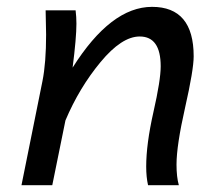

<svg xmlns="http://www.w3.org/2000/svg" viewBox="-20 -543 646 563"><path d="M504.4 0H414.1Q408.7 -23.9 408.7 -54.7Q408.7 -120.6 429.9 -214.4Q451.2 -308.1 451.2 -348.6Q451.2 -436 389.6 -436Q336.9 -436 274.7 -360.8Q212.4 -285.6 171.9 -189.9L133.3 0H43L104.5 -305.2Q115.2 -358.4 115.2 -441.9L113.8 -512.7H201.7Q204.1 -493.2 204.1 -473.6Q204.1 -432.1 192.9 -344.7Q305.2 -522.9 425.8 -522.9Q547.9 -522.9 547.9 -377.9Q547.9 -338.4 522.7 -227.3Q497.6 -116.2 497.6 -60.5Q497.6 -23.9 504.4 0Z"/></svg>

Font: Cadman
Style: Italic
Weight: 400
Italic angle: -12°
Designer: Paul James MIller
Foundry: High-Logic / Made with FontCreator
Version: Version 2.114;March 28, 2021;FontCreator 13.0.0.2683 64-bit